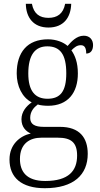

<svg xmlns="http://www.w3.org/2000/svg" viewBox="-20 -751 524 1011"><path d="M235 -606C315 -606 353 -659 355 -731H323C313 -678 281 -657 235 -657C189 -657 158 -678 148 -731H116C117 -659 156 -606 235 -606ZM216 240C368 240 442 169 442 59C442 -26 399 -83 296 -83H211C164 -83 139 -96 139 -130C139 -164 158 -185 179 -201C190 -196 218 -194 233 -194C338 -194 390 -263 390 -364C390 -422 375 -459 356 -486C373 -503 386 -513 406 -513C427 -513 434 -496 434 -469C459 -469 470 -488 470 -514C470 -540 454 -563 421 -563C382 -563 353 -529 336 -509C315 -528 277 -544 233 -544C124 -544 68 -476 68 -364C68 -298 96 -238 147 -212C118 -192 93 -162 93 -123C93 -82 117 -59 142 -48C87 -36 30 8 30 89C30 183 92 240 216 240ZM230 -231C164 -231 129 -273 129 -364C129 -462 165 -507 229 -507C297 -507 329 -464 329 -365C329 -270 298 -231 230 -231ZM218 202C117 202 85 150 85 86C85 4 138 -26 198 -26H284C353 -26 386 -2 386 68C386 148 342 202 218 202Z"/></svg>

Font: Noto Serif Thai SemiCondensed Light
Style: Regular
Weight: 300
Width: 4
Designer: Monotype Design Team
Foundry: Monotype Imaging Inc.
Version: Version 2.002